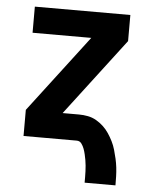

<svg xmlns="http://www.w3.org/2000/svg" viewBox="-51 -562 601 769"><g transform="rotate(5 250.0 -177.5)"><path d="M318 165Q318 154 318 142.5Q318 131 317.5 119.5Q317 108 316 96.5Q315 85 313 74Q311 63 308.5 52Q306 41 302 30Q298 19 291 9.5Q284 0 272 0H58V-105L294 -415H58V-520H442V-415L206 -105H272Q290 -105 308 -101.5Q326 -98 341.5 -89Q357 -80 370 -68Q383 -56 393 -41Q403 -26 411 -10Q419 6 424 23.5Q429 41 433 58.5Q437 76 439 93.5Q441 111 441.5 129Q442 147 442 165Z"/></g></svg>

Font: Iosevka SS04 Extrabold
Style: Regular
Weight: 800
Monospace: yes
Designer: Belleve Invis
Foundry: Belleve Invis
Version: Version 19.0.0; ttfautohint (v1.8.4)